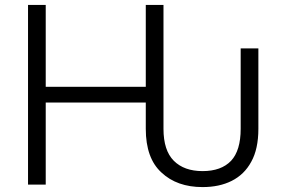

<svg xmlns="http://www.w3.org/2000/svg" viewBox="-20 -749 1152 781"><path d="M637 -47Q573 -105 573 -225V-332H166V2H94V-729H166V-396H573V-729H645V-225Q645 -137 687 -95Q729 -53 804 -53Q880 -53 920 -95Q959 -137 959 -225V-552H1031V-225Q1031 -143 1002 -91Q974 -39 922 -13Q872 12 804 12Q700 12 637 -47Z"/></svg>

Font: Sinter Normal
Style: Regular
Weight: 350
Foundry: Adobe & rsms
Version: Version 1.000